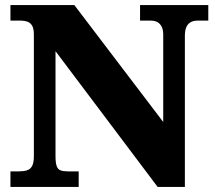

<svg xmlns="http://www.w3.org/2000/svg" viewBox="-20 -734 846 754"><path d="M21 0V-61H54Q72 -61 85.5 -65Q99 -69 106 -82Q113 -95 113 -121V-597Q113 -622 106 -633.5Q99 -645 87.5 -649Q76 -653 63 -653H21V-714H272L621 -255V-597Q621 -618 614.5 -630Q608 -642 597.5 -647.5Q587 -653 573 -653H530V-714H798V-653H755Q740 -653 729 -647Q718 -641 712 -628Q706 -615 706 -593V0H599L198 -533V-121Q198 -95 202.5 -82Q207 -69 218 -65Q229 -61 246 -61H289V0Z"/></svg>

Font: Noto Serif Hebrew Black
Style: Regular
Weight: 900
Version: Version 2.003